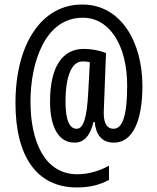

<svg xmlns="http://www.w3.org/2000/svg" viewBox="-20 -740 691 844"><path d="M606 -362C606 -559 509 -720 343 -720C167 -722 48 -552 48 -287C48 -49 144 84 318 84C375 84 417 73 459 51V-12C422 10 370 26 320 26C176 26 114 -118 114 -294C114 -463 177 -662 343 -662C462 -663 539 -540 539 -364C539 -232 519 -174 479 -174C452 -174 436 -194 436 -244C436 -256 437 -279 438 -299L446 -507C415 -519 381 -525 348 -525C252 -525 200 -443 200 -294C200 -179 239 -113 307 -113C349 -113 376 -142 391 -204H396C402 -146 428 -113 481 -113C560 -113 606 -202 606 -362ZM268 -292C268 -408 296 -470 343 -470C356 -470 366 -469 375 -466L368 -336C362 -222 347 -174 317 -174C285 -174 268 -213 268 -292Z"/></svg>

Font: Noto Sans Lao Looped ExtraCondensed
Style: Regular
Weight: 400
Width: 2
Designer: Mark Frömberg, Ben Mitchell
Foundry: The Fontpad Ltd
Version: Version 1.003